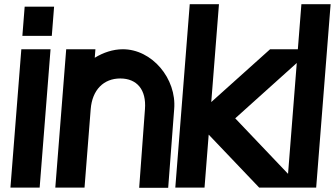

<svg xmlns="http://www.w3.org/2000/svg" viewBox="-20 -899 1604 920"><path d="M87.2 -727 98.2 -867H239.2L228.2 -727ZM82.2 -663H222.2L170 0H30Z M674.6 -376 646.9 1H785.9L814.6 -376C827.1 -522 708.3 -664 567.2 -663C521.5 -662.7 475.5 -647.6 434 -622.2L437.2 -663H297.2L245 0H385L414.6 -376C421.9 -469 477.2 -523 556.2 -523C636.2 -523 681.9 -469 674.6 -376Z M992.3 -410 1274.2 -663H1475.2L1107.1 -332L1423 0H1222L980 -253.9L960 0H820L889.2 -879H1029.2Z M1424.2 -879H1564.2L1495 0H1355Z"/></svg>

Font: Poland Can Into
Style: Of Regular
Weight: 500
Foundry: Cannot Into Space Fonts
Version: Version 1.01